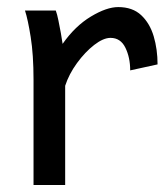

<svg xmlns="http://www.w3.org/2000/svg" viewBox="-20 -528 475 548"><path d="M166 0H75.7V-300.3Q75.7 -372.1 67.6 -422.4Q59.6 -472.7 51.3 -498H139.2Q143.1 -487.8 146.7 -469.7Q150.4 -451.7 153.8 -433.1Q157.2 -414.6 158.7 -402.8Q194.3 -453.6 239.3 -480.7Q284.2 -507.8 317.4 -507.8Q358.4 -507.8 383.1 -484.6Q407.7 -461.4 418.7 -424.3Q429.7 -387.2 429.7 -344.2L351.6 -327.1Q351.6 -363.8 337.9 -391.8Q324.2 -419.9 295.4 -419.9Q274.9 -419.9 248.8 -399.7Q222.7 -379.4 199.7 -347.9Q176.8 -316.4 166 -283.2Z"/></svg>

Font: Kanchenjunga
Style: Regular
Weight: 400
Designer: Becca Hirsbrunner Spalinger
Foundry: SIL International
Version: Version 2.001